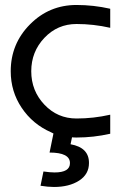

<svg xmlns="http://www.w3.org/2000/svg" viewBox="-20 -535 498 768"><path d="M22.9 -250Q22.9 -359.9 99.9 -437.5Q176.8 -515.1 286.1 -515.1Q354 -515.1 420.9 -500V-423.8Q354 -439 286.1 -439Q210 -439 157.5 -383.5Q105 -328.1 105 -250Q105 -171.9 157.5 -116.5Q210 -61 286.1 -61Q354 -61 420.9 -76.2V0Q354 15.1 286.1 15.1Q273.9 15.1 268.1 14.2L262.2 42Q336.4 55.2 335.9 117.2Q335.9 162.1 296.4 187.5Q256.8 212.9 195.8 212.9Q171.9 212.9 142.1 208L153.8 150.9Q180.7 154.8 198.2 154.8Q260.3 154.8 259.8 117.2Q259.8 75.2 178.2 75.2L193.8 -1L184.1 -5.9Q110.8 -38.1 66.9 -103.5Q22.9 -168.9 22.9 -250Z"/></svg>

Font: Carme
Style: Regular
Weight: 400
Version: 1.000